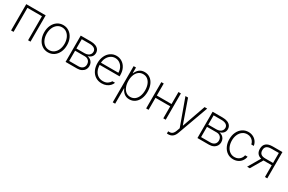

<svg xmlns="http://www.w3.org/2000/svg" viewBox="145 -1846 5031 3353"><g transform="rotate(30 2660.5 -169.5)"><path d="M77.1 -530.3H468.8V0H419.9V-484.4H127V0H77.1Z M593.8 -263.7Q593.8 -342.8 623.3 -405.3Q652.8 -467.8 705.1 -502.9Q757.3 -538.1 823.2 -538.1Q889.2 -538.1 941.4 -502.9Q993.7 -467.8 1023.2 -405.3Q1052.7 -342.8 1052.7 -263.7Q1052.7 -184.6 1023.2 -122.1Q993.7 -59.6 941.4 -24.4Q889.2 10.7 823.2 10.7Q757.3 10.7 705.1 -24.4Q652.8 -59.6 623.3 -122.1Q593.8 -184.6 593.8 -263.7ZM1002.9 -263.7Q1002.9 -327.1 980.7 -379.6Q958.5 -432.1 917.7 -462.6Q877 -493.2 823.2 -493.2Q769.5 -493.2 728.8 -462.4Q688 -431.6 665.8 -379.4Q643.6 -327.1 643.6 -263.7Q643.6 -199.7 665.8 -147.2Q688 -94.7 728.8 -64.5Q769.5 -34.2 823.2 -34.2Q877 -34.2 917.7 -64.5Q958.5 -94.7 980.7 -147.2Q1002.9 -199.7 1002.9 -263.7Z M1175.8 -530.3H1379.9Q1435.5 -530.3 1476.1 -514.4Q1516.6 -498.5 1538.1 -468.8Q1559.6 -439 1559.6 -398.4Q1559.1 -353 1533 -323Q1506.8 -293 1460 -279.3Q1492.2 -273.4 1517.8 -255.6Q1543.5 -237.8 1558.3 -209.5Q1573.2 -181.2 1573.2 -144.5Q1573.2 -102.5 1552.7 -69.8Q1532.2 -37.1 1494.6 -18.6Q1457 0 1408.2 0H1175.8ZM1523.4 -148.4Q1523.4 -179.2 1510.5 -202.9Q1497.6 -226.6 1473.9 -239.7Q1450.2 -252.9 1419.9 -252.9H1222.7V-45.9H1408.2Q1460.9 -45.9 1492.2 -73.7Q1523.4 -101.6 1523.4 -148.4ZM1510.7 -396.5Q1509.8 -438.5 1475.6 -461.4Q1441.4 -484.4 1379.9 -484.4H1222.7V-296.9H1385.7Q1422.9 -296.9 1451.2 -309.1Q1479.5 -321.3 1495.1 -344Q1510.7 -366.7 1510.7 -396.5Z M1668 -262.7Q1668 -341.3 1697.3 -404.1Q1726.6 -466.8 1778.8 -502.4Q1831.1 -538.1 1896.5 -538.1Q1956.5 -538.1 2007.3 -507.1Q2058.1 -476.1 2088.6 -417.5Q2119.1 -358.9 2119.1 -280.3V-252.9H1717.8Q1718.8 -189 1741.9 -139.4Q1765.1 -89.8 1807.4 -62Q1849.6 -34.2 1906.2 -34.2Q1962.4 -34.2 1999.3 -59.1Q2036.1 -84 2053.7 -116.2H2106.4Q2094.7 -82 2067.4 -53Q2040 -23.9 1998.8 -6.6Q1957.5 10.7 1906.2 10.7Q1835 10.7 1780.8 -24.2Q1726.6 -59.1 1697.3 -121.3Q1668 -183.6 1668 -262.7ZM2069.3 -296.9Q2069.3 -351.6 2046.6 -396.5Q2023.9 -441.4 1984.4 -467.3Q1944.8 -493.2 1896.5 -493.2Q1848.1 -493.2 1808.6 -467.3Q1769 -441.4 1745.1 -396.5Q1721.2 -351.6 1718.3 -296.9Z M2242.2 -530.3H2290V-417H2295.9Q2315.9 -469.7 2357.7 -503.9Q2399.4 -538.1 2463.9 -538.1Q2527.3 -538.1 2575.9 -503.4Q2624.5 -468.8 2651.1 -406.5Q2677.7 -344.2 2677.7 -263.7Q2677.7 -183.6 2650.9 -121.3Q2624 -59.1 2575.7 -24.2Q2527.3 10.7 2464.8 10.7Q2400.9 10.7 2358.2 -23.7Q2315.4 -58.1 2295.9 -110.4H2291V199.2H2242.2ZM2459 -34.2Q2511.2 -34.2 2549.6 -64.2Q2587.9 -94.2 2607.9 -146.7Q2627.9 -199.2 2627.9 -264.6Q2627.9 -329.6 2607.9 -381.6Q2587.9 -433.6 2549.8 -463.4Q2511.7 -493.2 2459 -493.2Q2406.7 -493.2 2368.9 -463.9Q2331.1 -434.6 2311 -382.8Q2291 -331.1 2291 -264.6Q2291 -198.2 2311.3 -145.8Q2331.5 -93.3 2369.4 -63.7Q2407.2 -34.2 2459 -34.2Z M2849.6 -288.1H3146.5V-530.3H3195.3V0H3146.5V-242.2H2849.6V0H2800.8V-530.3H2849.6Z M3342.8 198.2H3333L3334 153.3L3356.4 154.3Q3377.9 154.3 3395 148.4Q3412.1 142.6 3429 124Q3445.8 105.5 3459 69.3L3481.4 6.8L3287.1 -530.3H3339.8L3503.9 -63.5H3508.8L3672.9 -530.3H3725.6L3502 87.9Q3462.4 199.2 3359.4 199.2Q3347.7 199.2 3342.8 198.2Z M3835 -530.3H4039.1Q4094.7 -530.3 4135.3 -514.4Q4175.8 -498.5 4197.3 -468.8Q4218.8 -439 4218.8 -398.4Q4218.3 -353 4192.1 -323Q4166 -293 4119.1 -279.3Q4151.4 -273.4 4177 -255.6Q4202.6 -237.8 4217.5 -209.5Q4232.4 -181.2 4232.4 -144.5Q4232.4 -102.5 4211.9 -69.8Q4191.4 -37.1 4153.8 -18.6Q4116.2 0 4067.4 0H3835ZM4182.6 -148.4Q4182.6 -179.2 4169.7 -202.9Q4156.7 -226.6 4133.1 -239.7Q4109.4 -252.9 4079.1 -252.9H3881.8V-45.9H4067.4Q4120.1 -45.9 4151.4 -73.7Q4182.6 -101.6 4182.6 -148.4ZM4169.9 -396.5Q4168.9 -438.5 4134.8 -461.4Q4100.6 -484.4 4039.1 -484.4H3881.8V-296.9H4044.9Q4082 -296.9 4110.4 -309.1Q4138.7 -321.3 4154.3 -344Q4169.9 -366.7 4169.9 -396.5Z M4327.1 -263.7Q4327.1 -341.8 4356.4 -404.3Q4385.7 -466.8 4438.2 -502.4Q4490.7 -538.1 4557.6 -538.1Q4608.4 -538.1 4650.9 -517.3Q4693.4 -496.6 4720.9 -459.2Q4748.5 -421.9 4755.9 -373H4706.1Q4699.7 -407.2 4679.4 -434.6Q4659.2 -461.9 4627.9 -477.5Q4596.7 -493.2 4558.6 -493.2Q4505.9 -493.2 4464.6 -463.9Q4423.3 -434.6 4400.1 -382.6Q4377 -330.6 4377 -264.6Q4377 -198.7 4399.9 -146.2Q4422.9 -93.8 4464.1 -64Q4505.4 -34.2 4558.6 -34.2Q4596.2 -34.2 4627.4 -49.1Q4658.7 -64 4679.4 -91.3Q4700.2 -118.7 4707 -155.3H4756.8Q4749.5 -106.9 4722.4 -69.1Q4695.3 -31.2 4652.8 -10.3Q4610.4 10.7 4558.6 10.7Q4490.2 10.7 4437.7 -24.7Q4385.3 -60.1 4356.2 -122.6Q4327.1 -185.1 4327.1 -263.7Z M5196.3 -237.3H5043.9L5029.8 -237.8L4890.6 0H4836.9L4979 -244.1Q4926.8 -256.8 4899.9 -292Q4873 -327.1 4873 -383.8Q4873 -456.1 4917.2 -493.2Q4961.4 -530.3 5047.9 -530.3H5243.2V0H5196.3ZM5043.9 -283.2H5196.3V-485.4L5047.9 -484.4Q4983.9 -484.4 4952.9 -460Q4921.9 -435.5 4921.9 -383.8Q4921.9 -332 4951.9 -307.6Q4981.9 -283.2 5043.9 -283.2Z"/></g></svg>

Font: Pretendard JP ExtraLight
Style: Regular
Weight: 200
Designer: Base glyphs from Inter by Rasmus Andersson; Hangeul glyphs from Noto Sans CJK(Source Han Sans) by Jang Soo-young and Kan
Foundry: Kil Hyung-jin
Version: Version 1.309